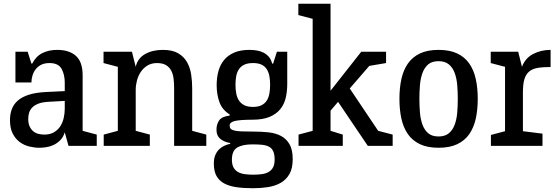

<svg xmlns="http://www.w3.org/2000/svg" viewBox="-20 -775 2963 1020"><path d="M189 10Q164 10 136.5 3.5Q109 -3 86 -19.5Q63 -36 48 -64.5Q33 -93 33 -137Q33 -169 43 -195.5Q53 -222 75 -241Q97 -260 132.5 -271.5Q168 -283 220 -286L324 -291V-336Q324 -379 307 -409.5Q290 -440 243 -440Q217 -440 199 -431Q181 -422 169.5 -407Q158 -392 152.5 -373.5Q147 -355 147 -337H62V-500H127L147 -437H151Q171 -476 205 -493Q239 -510 284 -510Q348 -510 383.5 -478Q419 -446 419 -375V-80L494 -60V0H344L324 -72Q316 -46 300 -30Q284 -14 265 -5Q246 4 225.5 7Q205 10 189 10ZM216 -60Q246 -60 267 -72.5Q288 -85 300.5 -104.5Q313 -124 318.5 -148.5Q324 -173 324 -197V-239L235 -234Q203 -232 183 -224Q163 -216 151 -203.5Q139 -191 134.5 -175.5Q130 -160 130 -143Q130 -118 138 -102Q146 -86 158 -76.5Q170 -67 185.5 -63.5Q201 -60 216 -60Z M905 -307Q905 -334 902 -358Q899 -382 889.5 -400Q880 -418 862 -429Q844 -440 814 -440Q785 -440 763.5 -427Q742 -414 728 -393Q714 -372 707.5 -347Q701 -322 701 -298V-80L776 -60V0H531V-60L606 -80V-420L530 -440V-500H681L701 -420Q711 -465 750.5 -487.5Q790 -510 845 -510Q896 -510 926.5 -492Q957 -474 973.5 -445Q990 -416 995.5 -379.5Q1001 -343 1001 -306V-80L1076 -60V0H905Z M1305 -510Q1324 -510 1343 -507Q1362 -504 1378.5 -496Q1395 -488 1407.5 -474Q1420 -460 1426 -437H1431L1451 -500H1506V-329Q1506 -290 1498 -255.5Q1490 -221 1469 -195Q1448 -169 1412 -154Q1376 -139 1320 -139Q1257 -139 1228.5 -132.5Q1200 -126 1200 -108Q1200 -97 1205.5 -91Q1211 -85 1225 -81.5Q1239 -78 1263 -77Q1287 -76 1325 -76Q1368 -76 1406 -72Q1444 -68 1472.5 -53Q1501 -38 1518 -9Q1535 20 1535 71Q1535 120 1517.5 150Q1500 180 1471 196.5Q1442 213 1404 219Q1366 225 1325 225Q1275 225 1236.5 219.5Q1198 214 1171 199.5Q1144 185 1130 159.5Q1116 134 1116 94Q1116 67 1124 48.5Q1132 30 1144.5 18Q1157 6 1172.5 -1Q1188 -8 1203 -11V-15Q1170 -21 1150 -37.5Q1130 -54 1130 -86Q1130 -114 1144 -135Q1158 -156 1200 -161V-167Q1160 -192 1145.5 -233Q1131 -274 1131 -322Q1131 -363 1140.5 -397.5Q1150 -432 1171 -457Q1192 -482 1225 -496Q1258 -510 1305 -510ZM1324 -207Q1352 -207 1369.5 -216Q1387 -225 1397 -240.5Q1407 -256 1411 -277.5Q1415 -299 1415 -325Q1415 -350 1411 -371Q1407 -392 1397 -407.5Q1387 -423 1369.5 -431.5Q1352 -440 1324 -440Q1296 -440 1278 -431.5Q1260 -423 1249.5 -407.5Q1239 -392 1235 -371Q1231 -350 1231 -325Q1231 -300 1235 -278.5Q1239 -257 1249.5 -241Q1260 -225 1278 -216Q1296 -207 1324 -207ZM1321 -8Q1268 -8 1240 9Q1212 26 1212 73Q1212 98 1220 113.5Q1228 129 1243 138Q1258 147 1279 150Q1300 153 1326 153Q1351 153 1372 150Q1393 147 1408 138Q1423 129 1431 113.5Q1439 98 1439 72Q1439 44 1431 27.5Q1423 11 1407.5 3.5Q1392 -4 1370 -6Q1348 -8 1321 -8Z M1566 -60 1641 -80V-675L1565 -695V-755H1736V-293L1899 -500H2031V-440L1942 -425L1838 -305L1989 -80L2066 -60V0H1934L1776 -234L1736 -187V-80L1801 -60V0H1566Z M2310 10Q2251 10 2211 -9Q2171 -28 2147 -62.5Q2123 -97 2112.5 -144.5Q2102 -192 2102 -250Q2102 -308 2112.5 -355.5Q2123 -403 2147 -437.5Q2171 -472 2211 -491Q2251 -510 2310 -510Q2369 -510 2409 -491Q2449 -472 2473 -437.5Q2497 -403 2507.5 -355.5Q2518 -308 2518 -250Q2518 -192 2507.5 -144.5Q2497 -97 2473 -62.5Q2449 -28 2409 -9Q2369 10 2310 10ZM2310 -50Q2344 -50 2364.5 -67Q2385 -84 2395.5 -112.5Q2406 -141 2409 -176.5Q2412 -212 2412 -250Q2412 -287 2409 -323Q2406 -359 2395.5 -387.5Q2385 -416 2364.5 -433Q2344 -450 2310 -450Q2275 -450 2255 -433Q2235 -416 2224.5 -387.5Q2214 -359 2211 -323Q2208 -287 2208 -250Q2208 -212 2211 -176.5Q2214 -141 2224.5 -112.5Q2235 -84 2255 -67Q2275 -50 2310 -50Z M2905 -419Q2863 -419 2835 -414Q2807 -409 2790 -394Q2773 -379 2765.5 -353Q2758 -327 2758 -285V-78L2862 -65V0H2588V-58L2663 -78V-420L2587 -440V-500H2733L2753 -420Q2770 -466 2812 -488Q2854 -510 2905 -510Z"/></svg>

Font: Hermeneus One
Style: Regular
Weight: 400
Designer: Rodrigo Fuenzalida, Pablo Impallari
Foundry: Pablo Impallari, Rodrigo Fuenzalida
Version: Version 1.002; ttfautohint (v0.93) -l 8 -r 50 -G 200 -x 14 -